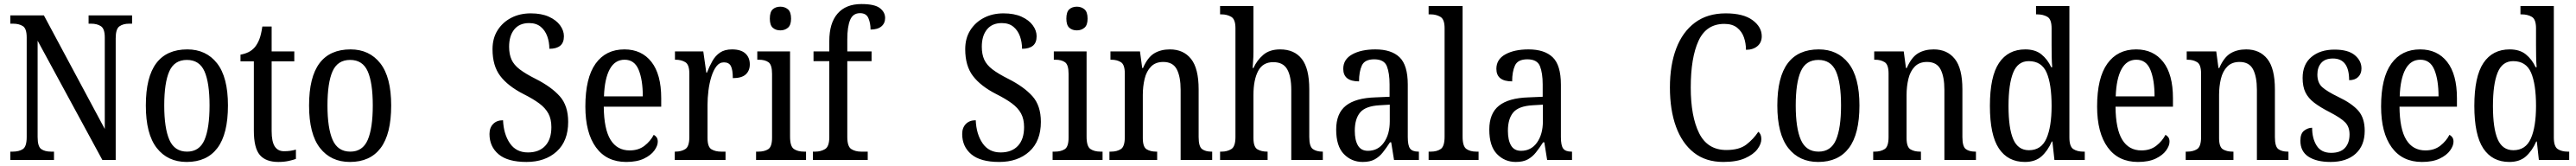

<svg xmlns="http://www.w3.org/2000/svg" viewBox="-20 -790 12737 820"><path d="M31 0V-41H43Q74 -41 93 -53.5Q112 -66 112 -113V-605Q112 -649 93 -661Q74 -673 45 -673H31V-714H197L498 -153V-605Q498 -648 479 -660.5Q460 -673 431 -673H418V-714H633V-673H618Q589 -673 570.5 -660Q552 -647 552 -601V0H486L166 -589V-113Q166 -66 184 -53.5Q202 -41 232 -41H247V0Z M903 10Q809 10 755 -59Q701 -128 701 -269Q701 -409 752.5 -477.5Q804 -546 906 -546Q999 -546 1053 -477.5Q1107 -409 1107 -269Q1107 -128 1055 -59Q1003 10 903 10ZM905 -41Q966 -41 991 -99Q1016 -157 1016 -269Q1016 -381 991 -437.5Q966 -494 904 -494Q842 -494 817 -437.5Q792 -381 792 -269Q792 -157 817.5 -99Q843 -41 905 -41Z M1356 10Q1294 10 1264.5 -24.5Q1235 -59 1235 -145V-487H1169V-520Q1191 -524 1208.5 -532.5Q1226 -541 1240 -557Q1253 -573 1262 -595.5Q1271 -618 1277 -659H1323V-536H1435V-487H1323V-143Q1323 -90 1338.5 -66.5Q1354 -43 1384 -43Q1401 -43 1415 -45Q1429 -47 1443 -51V-5Q1430 0 1407 5Q1384 10 1356 10Z M1710 10Q1616 10 1562 -59Q1508 -128 1508 -269Q1508 -409 1559.5 -477.5Q1611 -546 1713 -546Q1806 -546 1860 -477.5Q1914 -409 1914 -269Q1914 -128 1862 -59Q1810 10 1710 10ZM1712 -41Q1773 -41 1798 -99Q1823 -157 1823 -269Q1823 -381 1798 -437.5Q1773 -494 1711 -494Q1649 -494 1624 -437.5Q1599 -381 1599 -269Q1599 -157 1624.5 -99Q1650 -41 1712 -41Z M2583 10Q2490 10 2445 -28Q2400 -66 2400 -128Q2400 -159 2418 -177.5Q2436 -196 2467 -196Q2470 -127 2501 -82Q2532 -37 2590 -37Q2645 -37 2675.5 -69.5Q2706 -102 2706 -162Q2706 -202 2691 -229.5Q2676 -257 2645.5 -279.5Q2615 -302 2567 -326Q2491 -365 2453 -415Q2415 -465 2415 -547Q2415 -601 2440 -640.5Q2465 -680 2507.5 -702Q2550 -724 2604 -724Q2657 -724 2693.5 -707.5Q2730 -691 2749 -665Q2768 -639 2768 -611Q2768 -579 2749.5 -564Q2731 -549 2696 -549Q2696 -582 2685.5 -611Q2675 -640 2653 -658Q2631 -676 2596 -676Q2548 -676 2522.5 -644.5Q2497 -613 2497 -559Q2497 -522 2509 -495.5Q2521 -469 2550 -447Q2579 -425 2629 -400Q2706 -361 2747.5 -314.5Q2789 -268 2789 -188Q2789 -93 2732 -41.5Q2675 10 2583 10Z M3076 10Q2979 10 2926.5 -62Q2874 -134 2874 -264Q2874 -405 2924.5 -475.5Q2975 -546 3067 -546Q3152 -546 3200.5 -484.5Q3249 -423 3249 -305V-263H2965Q2966 -152 2998.5 -99.5Q3031 -47 3093 -47Q3137 -47 3166.5 -70Q3196 -93 3212 -124Q3220 -120 3226 -112Q3232 -104 3232 -90Q3232 -70 3215 -46.5Q3198 -23 3163.5 -6.5Q3129 10 3076 10ZM3158 -314Q3158 -395 3137.5 -445Q3117 -495 3068 -495Q3020 -495 2994.5 -448Q2969 -401 2966 -314Z M3316 0V-41H3319Q3348 -41 3368 -53.5Q3388 -66 3388 -113V-427Q3388 -471 3368 -483Q3348 -495 3320 -495H3317V-536H3457L3472 -431H3475Q3487 -462 3502 -488.5Q3517 -515 3540 -530.5Q3563 -546 3599 -546Q3643 -546 3665 -526Q3687 -506 3687 -472Q3687 -441 3667 -422.5Q3647 -404 3603 -404Q3603 -445 3593.5 -463.5Q3584 -482 3559 -482Q3537 -482 3522 -462.5Q3507 -443 3497 -411Q3487 -379 3482.5 -342.5Q3478 -306 3478 -273V-108Q3478 -64 3497.5 -52.5Q3517 -41 3545 -41H3567V0Z M3838 -640Q3815 -640 3800.5 -653Q3786 -666 3786 -698Q3786 -731 3800.5 -744Q3815 -757 3838 -757Q3860 -757 3875.5 -744Q3891 -731 3891 -698Q3891 -666 3875.5 -653Q3860 -640 3838 -640ZM3718 0V-41H3729Q3759 -41 3778 -53Q3797 -65 3797 -110V-425Q3797 -470 3779.5 -482.5Q3762 -495 3732 -495H3724V-536H3886V-115Q3886 -67 3905 -54Q3924 -41 3955 -41H3965V0Z M3999 0V-41H4011Q4038 -41 4059 -53.5Q4080 -66 4080 -113V-488H4002V-536H4080V-587Q4080 -676 4121 -723Q4162 -770 4239 -770Q4304 -770 4330 -750Q4356 -730 4356 -701Q4356 -675 4337.5 -659.5Q4319 -644 4284 -644Q4284 -675 4273.5 -700Q4263 -725 4232 -725Q4197 -725 4183 -691.5Q4169 -658 4169 -596V-536H4289V-488H4169V-113Q4169 -66 4189 -53.5Q4209 -41 4237 -41H4270V0Z M4920 10Q4827 10 4782 -28Q4737 -66 4737 -128Q4737 -159 4755 -177.5Q4773 -196 4804 -196Q4807 -127 4838 -82Q4869 -37 4927 -37Q4982 -37 5012.5 -69.5Q5043 -102 5043 -162Q5043 -202 5028 -229.5Q5013 -257 4982.5 -279.5Q4952 -302 4904 -326Q4828 -365 4790 -415Q4752 -465 4752 -547Q4752 -601 4777 -640.5Q4802 -680 4844.5 -702Q4887 -724 4941 -724Q4994 -724 5030.5 -707.5Q5067 -691 5086 -665Q5105 -639 5105 -611Q5105 -579 5086.5 -564Q5068 -549 5033 -549Q5033 -582 5022.5 -611Q5012 -640 4990 -658Q4968 -676 4933 -676Q4885 -676 4859.5 -644.5Q4834 -613 4834 -559Q4834 -522 4846 -495.5Q4858 -469 4887 -447Q4916 -425 4966 -400Q5043 -361 5084.5 -314.5Q5126 -268 5126 -188Q5126 -93 5069 -41.5Q5012 10 4920 10Z M5304 -640Q5281 -640 5266.5 -653Q5252 -666 5252 -698Q5252 -731 5266.5 -744Q5281 -757 5304 -757Q5326 -757 5341.5 -744Q5357 -731 5357 -698Q5357 -666 5341.5 -653Q5326 -640 5304 -640ZM5184 0V-41H5195Q5225 -41 5244 -53Q5263 -65 5263 -110V-425Q5263 -470 5245.5 -482.5Q5228 -495 5198 -495H5190V-536H5352V-115Q5352 -67 5371 -54Q5390 -41 5421 -41H5431V0Z M5465 0V-41H5473Q5502 -41 5521.5 -53.5Q5541 -66 5541 -113V-427Q5541 -471 5521.5 -483Q5502 -495 5475 -495H5470V-536H5616L5627 -454H5631Q5654 -507 5686.5 -526.5Q5719 -546 5764 -546Q5831 -546 5868.5 -499Q5906 -452 5906 -349V-113Q5906 -66 5923 -53.5Q5940 -41 5969 -41H5973V0H5817V-346Q5817 -411 5798 -447.5Q5779 -484 5731 -484Q5693 -484 5670.5 -461Q5648 -438 5639 -400.5Q5630 -363 5630 -321V-108Q5630 -64 5649 -52.5Q5668 -41 5696 -41H5701V0Z M6012 0V-41H6020Q6047 -41 6067.5 -53.5Q6088 -66 6088 -113V-651Q6088 -695 6067 -707Q6046 -719 6020 -719H6012V-760H6177V-534Q6177 -509 6175 -484Q6173 -459 6173 -454H6177Q6194 -492 6225.5 -519Q6257 -546 6309 -546Q6379 -546 6416 -499Q6453 -452 6453 -349V-113Q6453 -66 6471 -53.5Q6489 -41 6518 -41H6520V0H6364V-346Q6364 -412 6344 -447.5Q6324 -483 6275 -483Q6223 -483 6200 -439Q6177 -395 6177 -321V-108Q6177 -64 6196.5 -52.5Q6216 -41 6245 -41H6247V0Z M6717 10Q6662 10 6624 -29Q6586 -68 6586 -150Q6586 -230 6634 -268Q6682 -306 6780 -309L6850 -312V-373Q6850 -429 6836.5 -463Q6823 -497 6774 -497Q6727 -497 6713 -466.5Q6699 -436 6699 -388Q6621 -388 6621 -450Q6621 -497 6665.5 -521.5Q6710 -546 6780 -546Q6859 -546 6899.5 -507Q6940 -468 6940 -372V-113Q6940 -71 6951.5 -56Q6963 -41 6992 -41H6995V0H6872L6858 -87H6852Q6834 -59 6816.5 -37Q6799 -15 6776 -2.5Q6753 10 6717 10ZM6743 -45Q6793 -45 6822 -86Q6851 -127 6851 -191V-273L6800 -270Q6731 -266 6704.5 -234.5Q6678 -203 6678 -144Q6678 -98 6693.5 -71.5Q6709 -45 6743 -45Z M7043 0V-41H7054Q7084 -41 7103 -54Q7122 -67 7122 -115V-651Q7122 -695 7101 -707Q7080 -719 7054 -719H7043V-760H7211V-115Q7211 -67 7230 -54Q7249 -41 7279 -41H7290V0Z M7474 10Q7419 10 7381 -29Q7343 -68 7343 -150Q7343 -230 7391 -268Q7439 -306 7537 -309L7607 -312V-373Q7607 -429 7593.5 -463Q7580 -497 7531 -497Q7484 -497 7470 -466.5Q7456 -436 7456 -388Q7378 -388 7378 -450Q7378 -497 7422.5 -521.5Q7467 -546 7537 -546Q7616 -546 7656.5 -507Q7697 -468 7697 -372V-113Q7697 -71 7708.5 -56Q7720 -41 7749 -41H7752V0H7629L7615 -87H7609Q7591 -59 7573.5 -37Q7556 -15 7533 -2.5Q7510 10 7474 10ZM7500 -45Q7550 -45 7579 -86Q7608 -127 7608 -191V-273L7557 -270Q7488 -266 7461.5 -234.5Q7435 -203 7435 -144Q7435 -98 7450.5 -71.5Q7466 -45 7500 -45Z M8500 10Q8413 10 8354.5 -36Q8296 -82 8266 -164.5Q8236 -247 8236 -358Q8236 -468 8267 -550Q8298 -632 8359.5 -678Q8421 -724 8512 -724Q8599 -724 8644.5 -690.5Q8690 -657 8690 -611Q8690 -580 8668.5 -562Q8647 -544 8612 -544Q8612 -576 8602 -605Q8592 -634 8568.5 -653Q8545 -672 8505 -672Q8416 -672 8377.5 -588.5Q8339 -505 8339 -358Q8339 -215 8380.5 -132Q8422 -49 8515 -49Q8579 -49 8614 -76Q8649 -103 8673 -139Q8688 -128 8688 -103Q8688 -79 8668.5 -53Q8649 -27 8607.5 -8.5Q8566 10 8500 10Z M8969 10Q8875 10 8821 -59Q8767 -128 8767 -269Q8767 -409 8818.5 -477.5Q8870 -546 8972 -546Q9065 -546 9119 -477.5Q9173 -409 9173 -269Q9173 -128 9121 -59Q9069 10 8969 10ZM8971 -41Q9032 -41 9057 -99Q9082 -157 9082 -269Q9082 -381 9057 -437.5Q9032 -494 8970 -494Q8908 -494 8883 -437.5Q8858 -381 8858 -269Q8858 -157 8883.5 -99Q8909 -41 8971 -41Z M9241 0V-41H9249Q9278 -41 9297.5 -53.5Q9317 -66 9317 -113V-427Q9317 -471 9297.5 -483Q9278 -495 9251 -495H9246V-536H9392L9403 -454H9407Q9430 -507 9462.5 -526.5Q9495 -546 9540 -546Q9607 -546 9644.5 -499Q9682 -452 9682 -349V-113Q9682 -66 9699 -53.5Q9716 -41 9745 -41H9749V0H9593V-346Q9593 -411 9574 -447.5Q9555 -484 9507 -484Q9469 -484 9446.5 -461Q9424 -438 9415 -400.5Q9406 -363 9406 -321V-108Q9406 -64 9425 -52.5Q9444 -41 9472 -41H9477V0Z M9991 10Q9907 10 9862.5 -56.5Q9818 -123 9818 -267Q9818 -412 9863 -479Q9908 -546 9993 -546Q10042 -546 10072.5 -521.5Q10103 -497 10121 -458H10126Q10124 -482 10123.5 -510Q10123 -538 10123 -565V-650Q10123 -695 10102 -707Q10081 -719 10053 -719H10046V-760H10211V-111Q10211 -66 10230.5 -53.5Q10250 -41 10279 -41H10287V0H10137L10127 -91H10124Q10104 -45 10073 -17.5Q10042 10 9991 10ZM10011 -48Q10072 -48 10097.5 -106Q10123 -164 10123 -267Q10123 -374 10098.5 -431Q10074 -488 10010 -488Q9956 -488 9933 -431Q9910 -374 9910 -266Q9910 -156 9933.5 -102Q9957 -48 10011 -48Z M10550 10Q10453 10 10400.5 -62Q10348 -134 10348 -264Q10348 -405 10398.5 -475.5Q10449 -546 10541 -546Q10626 -546 10674.5 -484.5Q10723 -423 10723 -305V-263H10439Q10440 -152 10472.5 -99.5Q10505 -47 10567 -47Q10611 -47 10640.5 -70Q10670 -93 10686 -124Q10694 -120 10700 -112Q10706 -104 10706 -90Q10706 -70 10689 -46.5Q10672 -23 10637.5 -6.5Q10603 10 10550 10ZM10632 -314Q10632 -395 10611.5 -445Q10591 -495 10542 -495Q10494 -495 10468.5 -448Q10443 -401 10440 -314Z M10786 0V-41H10794Q10823 -41 10842.5 -53.5Q10862 -66 10862 -113V-427Q10862 -471 10842.5 -483Q10823 -495 10796 -495H10791V-536H10937L10948 -454H10952Q10975 -507 11007.5 -526.5Q11040 -546 11085 -546Q11152 -546 11189.5 -499Q11227 -452 11227 -349V-113Q11227 -66 11244 -53.5Q11261 -41 11290 -41H11294V0H11138V-346Q11138 -411 11119 -447.5Q11100 -484 11052 -484Q11014 -484 10991.5 -461Q10969 -438 10960 -400.5Q10951 -363 10951 -321V-108Q10951 -64 10970 -52.5Q10989 -41 11017 -41H11022V0Z M11502 10Q11433 10 11393 -16Q11353 -42 11353 -95Q11353 -131 11372 -145Q11391 -159 11411 -159Q11411 -106 11433.5 -70.5Q11456 -35 11505 -35Q11551 -35 11573.5 -59.5Q11596 -84 11596 -126Q11596 -163 11575 -185Q11554 -207 11498 -236Q11451 -260 11421.5 -282.5Q11392 -305 11378 -333.5Q11364 -362 11364 -405Q11364 -472 11407.5 -508.5Q11451 -545 11522 -545Q11589 -545 11622 -517.5Q11655 -490 11655 -452Q11655 -426 11639 -410Q11623 -394 11594 -394Q11594 -501 11514 -501Q11475 -501 11456 -479Q11437 -457 11437 -422Q11437 -381 11461 -359.5Q11485 -338 11541 -311Q11608 -279 11639.5 -243Q11671 -207 11671 -144Q11671 -71 11626 -30.5Q11581 10 11502 10Z M11954 10Q11857 10 11804.5 -62Q11752 -134 11752 -264Q11752 -405 11802.5 -475.5Q11853 -546 11945 -546Q12030 -546 12078.5 -484.5Q12127 -423 12127 -305V-263H11843Q11844 -152 11876.5 -99.5Q11909 -47 11971 -47Q12015 -47 12044.5 -70Q12074 -93 12090 -124Q12098 -120 12104 -112Q12110 -104 12110 -90Q12110 -70 12093 -46.5Q12076 -23 12041.5 -6.5Q12007 10 11954 10ZM12036 -314Q12036 -395 12015.5 -445Q11995 -495 11946 -495Q11898 -495 11872.5 -448Q11847 -401 11844 -314Z M12386 10Q12302 10 12257.5 -56.5Q12213 -123 12213 -267Q12213 -412 12258 -479Q12303 -546 12388 -546Q12437 -546 12467.5 -521.5Q12498 -497 12516 -458H12521Q12519 -482 12518.5 -510Q12518 -538 12518 -565V-650Q12518 -695 12497 -707Q12476 -719 12448 -719H12441V-760H12606V-111Q12606 -66 12625.5 -53.5Q12645 -41 12674 -41H12682V0H12532L12522 -91H12519Q12499 -45 12468 -17.5Q12437 10 12386 10ZM12406 -48Q12467 -48 12492.5 -106Q12518 -164 12518 -267Q12518 -374 12493.5 -431Q12469 -488 12405 -488Q12351 -488 12328 -431Q12305 -374 12305 -266Q12305 -156 12328.5 -102Q12352 -48 12406 -48Z"/></svg>

Font: Noto Serif Sinhala Condensed
Style: Regular
Weight: 400
Width: 3
Designer: Jelle Bosma - Monotype Design Team
Foundry: Monotype Imaging Inc.
Version: Version 2.007; ttfautohint (v1.8.4.7-5d5b)